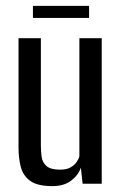

<svg xmlns="http://www.w3.org/2000/svg" viewBox="-20 -625 415 653"><path d="M158 8Q107 8 82.5 -10Q58 -28 50.5 -58Q43 -88 43 -123V-495H119V-131Q119 -111 121.5 -92Q124 -73 138 -60.5Q152 -48 184 -48Q207 -48 220.5 -56Q234 -64 241 -74.5Q248 -85 250 -94V-495H326V0H261L255 -55Q247 -30 222.5 -11Q198 8 158 8ZM92 -564V-605H283V-564Z"/></svg>

Font: Alumni Sans Medium
Style: Regular
Weight: 500
Designer: Robert E. Leuschke
Foundry: Robert E. Leuschke
Version: Version 1.018